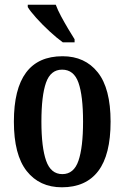

<svg xmlns="http://www.w3.org/2000/svg" viewBox="-20 -786 529 816"><path d="M243 10Q148 10 93.5 -59Q39 -128 39 -269Q39 -547 246 -547Q341 -547 395.5 -478.5Q450 -410 450 -269Q450 -128 397.5 -59Q345 10 243 10ZM245 -46Q294 -46 313.5 -103Q333 -160 333 -269Q333 -379 313.5 -434.5Q294 -490 244 -490Q195 -490 175.5 -434.5Q156 -379 156 -269Q156 -160 176 -103Q196 -46 245 -46ZM247 -606Q222 -624 191 -652.5Q160 -681 134 -710Q108 -739 98 -756V-766H217Q225 -744 239.5 -717Q254 -690 269.5 -664Q285 -638 297 -619V-606Z"/></svg>

Font: Noto Serif Ethiopic ExtraCondensed SemiBold
Style: Regular
Weight: 600
Width: 2
Designer: Monotype Design Team
Foundry: Monotype Imaging Inc.
Version: Version 2.102; ttfautohint (v1.8.4.7-5d5b)